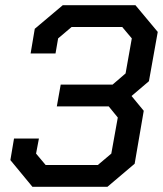

<svg xmlns="http://www.w3.org/2000/svg" viewBox="-20 -720 628 740"><path d="M20 -103 34 -186H130L119 -128L156 -84H357L409 -128L434 -267L399 -310H199L214 -394H414L464 -437L488 -572L451 -616H256L204 -572L194 -514H98L114 -609L222 -700H502L588 -597L554 -407L487 -350L534 -293L499 -89L394 0H105Z"/></svg>

Font: Chakra Petch Medium
Style: Italic
Weight: 500
Italic angle: -10°
Designer: Katatrad Aksorn Co.,Ltd.
Foundry: Cadson Demak Co.,Ltd.
Version: Version 1.000; ttfautohint (v1.6)